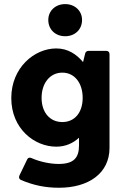

<svg xmlns="http://www.w3.org/2000/svg" viewBox="-20 -717 609 922"><path d="M293 -543C339.8 -543 374 -575.2 374 -621.1C374 -665 339.8 -697.3 293 -697.3C246.1 -697.3 211.9 -665 211.9 -621.1C211.9 -575.2 246.1 -543 293 -543ZM388.7 -459 378.9 -418.9C346.7 -457 305.7 -484.4 250 -484.4C145.5 -484.4 34.2 -392.6 34.2 -246.1C34.2 -98.6 145.5 -12.7 250 -12.7C294.9 -12.7 331.1 -29.3 359.4 -55.7V-18.6C359.4 40 335 70.3 261.7 70.3C224.6 70.3 174.8 61.5 130.9 42C122.1 38.1 114.3 40 110.4 48.8L73.2 126C69.3 134.8 71.3 142.6 81.1 147.5C141.6 172.9 197.3 184.6 263.7 184.6C405.3 184.6 505.9 115.2 505.9 -6.8V-457C505.9 -466.8 500 -472.7 490.2 -472.7H406.2C397.5 -472.7 390.6 -468.8 388.7 -459ZM279.3 -130.9C219.7 -130.9 179.7 -176.8 179.7 -247.1C179.7 -317.4 219.7 -368.2 279.3 -368.2C338.9 -368.2 377 -317.4 377 -247.1C377 -176.8 338.9 -130.9 279.3 -130.9Z"/></svg>

Font: Ed Sans Neue
Style: Bold
Weight: 700
Designer: Stephen Hutchings
Version: Version 1.004;PS 001.004;hotconv 1.0.88;makeotf.lib2.5.64775